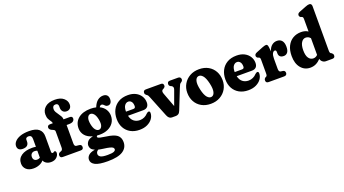

<svg xmlns="http://www.w3.org/2000/svg" viewBox="-69 -1464 4347 2425"><g transform="rotate(-20 2105.0 -251.0)"><path d="M19.5 -102Q19.5 -167.5 72.8 -204.5Q126 -241.5 218.5 -241.5Q245.5 -241.5 269 -237V-342Q269 -393.5 225 -393.5Q208 -393.5 197.2 -385.5Q186.5 -377.5 186.5 -364V-341Q186.5 -269 106.5 -269Q70 -269 53 -285.2Q36 -301.5 36 -330Q36 -361.5 60.5 -389.8Q85 -418 133.5 -435.8Q182 -453.5 254.5 -453.5Q343 -453.5 384.5 -418.5Q426 -383.5 426 -322V-112.5Q426 -104.5 429.8 -98Q433.5 -91.5 443.5 -91.5Q452 -91.5 459.5 -98.5Q466 -103.5 471.5 -103.5Q480 -103.5 485 -95.5Q490 -87.5 490 -76.5Q490 -45 462 -17.5Q434 10 385.5 10Q349.5 10 323.2 -5.5Q297 -21 287.5 -46.5Q265 -19.5 228.5 -4.8Q192 10 150 10Q89 10 54.2 -21.2Q19.5 -52.5 19.5 -102ZM177 -133.5Q177 -107 191.2 -93Q205.5 -79 229.5 -79Q251 -79 269 -90.5V-184.5Q252.5 -191.5 233 -191.5Q207.5 -191.5 192.2 -175.8Q177 -160 177 -133.5Z M727.5 -117Q727.5 -77 752 -74L789.5 -70Q822.5 -66.5 822.5 -35Q822.5 0 786.5 0H544Q508 0 508 -34Q508 -60.5 535 -71.5L546.5 -75Q558 -79 564.2 -88.8Q570.5 -98.5 570.5 -118.5V-332Q570.5 -344.5 565.2 -350.8Q560 -357 544 -364L531.5 -369Q497 -385 497 -411.5Q497 -426 506.2 -434.8Q515.5 -443.5 532.5 -443.5H571.5Q570 -462 557.2 -478.2Q544.5 -494.5 532.5 -517.8Q520.5 -541 520.5 -579.5Q520.5 -637.5 565.2 -676Q610 -714.5 693.5 -714.5Q771.5 -714.5 812.5 -678.8Q853.5 -643 853.5 -595.5Q853.5 -561.5 835.5 -543.5Q817.5 -525.5 789.5 -525.5Q757 -525.5 738.8 -545.2Q720.5 -565 720.5 -598.5V-617Q720.5 -655.5 683.5 -655.5Q662 -655.5 651.5 -642.5Q641 -629.5 641 -607Q641 -586 652.2 -566Q663.5 -546 678.2 -526.2Q693 -506.5 704.2 -486Q715.5 -465.5 715.5 -443.5H798Q834 -443.5 834 -413.5Q834 -391.5 816 -377.2Q798 -363 757 -363H727.5Z M1148 -55.5Q1249.5 -42 1290 -9.8Q1330.5 22.5 1330.5 84.5Q1330.5 161 1265.5 203.2Q1200.5 245.5 1062 245.5Q945 245.5 893.8 219.5Q842.5 193.5 842.5 147Q842.5 112.5 869.5 87.2Q896.5 62 956 52Q921.5 37.5 908.5 18Q895.5 -1.5 895.5 -24Q895.5 -54 917.2 -79.5Q939 -105 991 -115.5Q924.5 -132.5 889.5 -173.8Q854.5 -215 854.5 -271Q854.5 -353.5 915 -403.2Q975.5 -453 1082.5 -453Q1121.5 -453 1155 -444.5L1155.5 -446Q1178.5 -503 1212.2 -529Q1246 -555 1286 -555Q1319 -555 1337.5 -536.8Q1356 -518.5 1356 -484Q1356 -451.5 1341.8 -433Q1327.5 -414.5 1303.5 -414.5Q1284 -414.5 1272.8 -424.2Q1261.5 -434 1252 -443.8Q1242.5 -453.5 1228 -453.5Q1219.5 -453.5 1212.2 -448.2Q1205 -443 1197.5 -430Q1245 -407.5 1269.5 -368.2Q1294 -329 1294 -282.5Q1294 -229 1267 -189.2Q1240 -149.5 1191.8 -127.2Q1143.5 -105 1079.5 -105Q1061.5 -105 1044.5 -106.5Q1036 -99.5 1036 -91.5Q1036 -85 1043 -79.5Q1050 -74 1074 -68.2Q1098 -62.5 1148 -55.5ZM1053 -391.5Q1028 -388 1015.8 -357.5Q1003.5 -327 1014 -271Q1025 -214.5 1047.5 -189Q1070 -163.5 1095.5 -167Q1120.5 -170 1132.8 -200.5Q1145 -231 1134.5 -287Q1123.5 -344 1101 -369.2Q1078.5 -394.5 1053 -391.5ZM966.5 115Q966.5 139 991.5 154.5Q1016.5 170 1088 170Q1149 170 1171.8 159.2Q1194.5 148.5 1194.5 132Q1194.5 119 1184.5 109.2Q1174.5 99.5 1145.5 91.8Q1116.5 84 1060 77Q1024.5 72.5 997 65.5Q980 76.5 973.2 88.5Q966.5 100.5 966.5 115Z M1777 -285Q1777 -247.5 1757.5 -227.5Q1738 -207.5 1702.5 -207.5H1496Q1508 -155.5 1540.8 -129.8Q1573.5 -104 1620.5 -104Q1652.5 -104 1680.5 -117.2Q1708.5 -130.5 1727.5 -152Q1745.5 -168.5 1757.5 -168.5Q1776.5 -168.5 1776 -141.5Q1775 -102 1750.2 -67.5Q1725.5 -33 1681 -11.5Q1636.5 10 1575.5 10Q1506.5 10 1455.2 -18.5Q1404 -47 1375.8 -98.2Q1347.5 -149.5 1347.5 -217.5Q1347.5 -285 1374.5 -338.2Q1401.5 -391.5 1453.8 -422.5Q1506 -453.5 1582 -453.5Q1642 -453.5 1685.8 -430.8Q1729.5 -408 1753.2 -369.8Q1777 -331.5 1777 -285ZM1560 -374.5Q1530 -374.5 1510 -347.5Q1490 -320.5 1490 -265.5V-265H1589Q1617.5 -265 1617.5 -294Q1617.5 -334 1600.8 -354.2Q1584 -374.5 1560 -374.5Z M2063.5 2H2010.5Q1970.5 2 1950 -48.5L1836 -332.5Q1828 -351.5 1824 -358.2Q1820 -365 1812.5 -370.5L1803 -376.5Q1793 -385 1789.5 -391.5Q1786 -398 1786 -409Q1786 -443.5 1822 -443.5H2024.5Q2058 -443.5 2058 -409Q2058 -396.5 2051.8 -389.5Q2045.5 -382.5 2034 -375L2023.5 -370Q1999.5 -356.5 2014 -316L2086 -123.5L2156.5 -317Q2170.5 -354.5 2141.5 -370.5L2130.5 -375Q2118.5 -382.5 2113.8 -389.2Q2109 -396 2109 -409Q2109 -443.5 2145 -443.5H2255.5Q2272 -443.5 2282 -434.2Q2292 -425 2292 -409Q2292 -390 2274 -377L2264.5 -371Q2256.5 -365 2250.2 -354.8Q2244 -344.5 2231 -311.5L2124.5 -44Q2113.5 -17.5 2098 -7.8Q2082.5 2 2063.5 2Z M2538.5 -453.5Q2609.5 -453.5 2662 -423.8Q2714.5 -394 2743.8 -341.5Q2773 -289 2773 -220.5Q2773 -156.5 2743 -104.5Q2713 -52.5 2658.8 -21.8Q2604.5 9 2533 9Q2462.5 9 2409.8 -20.8Q2357 -50.5 2327.8 -103Q2298.5 -155.5 2298.5 -224Q2298.5 -288 2328.8 -340Q2359 -392 2413 -422.8Q2467 -453.5 2538.5 -453.5ZM2572 -71.5Q2602 -78.5 2612.8 -120.2Q2623.5 -162 2606 -238Q2588 -316.5 2559.5 -348.2Q2531 -380 2499.5 -373Q2469.5 -366 2459 -324.2Q2448.5 -282.5 2466 -206.5Q2484 -128 2512.5 -96.2Q2541 -64.5 2572 -71.5Z M3238 -285Q3238 -247.5 3218.5 -227.5Q3199 -207.5 3163.5 -207.5H2957Q2969 -155.5 3001.8 -129.8Q3034.5 -104 3081.5 -104Q3113.5 -104 3141.5 -117.2Q3169.5 -130.5 3188.5 -152Q3206.5 -168.5 3218.5 -168.5Q3237.5 -168.5 3237 -141.5Q3236 -102 3211.2 -67.5Q3186.5 -33 3142 -11.5Q3097.5 10 3036.5 10Q2967.5 10 2916.2 -18.5Q2865 -47 2836.8 -98.2Q2808.5 -149.5 2808.5 -217.5Q2808.5 -285 2835.5 -338.2Q2862.5 -391.5 2914.8 -422.5Q2967 -453.5 3043 -453.5Q3103 -453.5 3146.8 -430.8Q3190.5 -408 3214.2 -369.8Q3238 -331.5 3238 -285ZM3021 -374.5Q2991 -374.5 2971 -347.5Q2951 -320.5 2951 -265.5V-265H3050Q3078.5 -265 3078.5 -294Q3078.5 -334 3061.8 -354.2Q3045 -374.5 3021 -374.5Z M3465.5 -410.5 3471 -355Q3487 -405.5 3517.2 -429.5Q3547.5 -453.5 3585.5 -453.5Q3628 -453.5 3651.5 -425.5Q3675 -397.5 3675 -343Q3675 -291.5 3655.5 -267.5Q3636 -243.5 3605 -243.5Q3572 -243.5 3555.2 -259.2Q3538.5 -275 3538.5 -303V-321.5Q3538.5 -347.5 3518.5 -347.5Q3500 -347.5 3487.5 -323.8Q3475 -300 3475 -253V-117Q3475 -78 3499 -74L3528.5 -70Q3558 -65 3558 -34Q3558 -19 3548.5 -9.5Q3539 0 3521 0H3310.5Q3274.5 0 3274.5 -34Q3274.5 -46.5 3279.5 -54.5Q3284.5 -62.5 3294.5 -70L3304 -74Q3311.5 -78.5 3314.8 -86.8Q3318 -95 3318 -117V-296Q3318 -314 3314 -321.2Q3310 -328.5 3301 -333L3289 -335.5Q3268.5 -347 3268.5 -366.5Q3268.5 -379 3276.2 -388.2Q3284 -397.5 3302 -404.5L3387 -438.5Q3422 -452 3438.5 -452Q3449.5 -452 3456 -443.5Q3462.5 -435 3465.5 -410.5Z M3696 -208.5Q3696 -287 3723.5 -341.8Q3751 -396.5 3799.2 -425Q3847.5 -453.5 3910 -453.5Q3963 -453.5 4003 -427.5V-592.5Q4003 -610.5 3999.2 -617.8Q3995.5 -625 3986.5 -629.5L3974.5 -632Q3954 -643.5 3954 -663Q3954 -675.5 3961.2 -684.5Q3968.5 -693.5 3987.5 -701L4068.5 -733Q4091 -742 4103.8 -745.2Q4116.5 -748.5 4127.5 -748.5Q4143.5 -748.5 4151.8 -738.2Q4160 -728 4160 -712V-117Q4160 -95 4163.8 -86.8Q4167.5 -78.5 4174 -74L4183.5 -70Q4193 -62.5 4198.2 -54.5Q4203.5 -46.5 4203.5 -34Q4203.5 0 4167.5 0H4080.5Q4055.5 0 4036 -16.2Q4016.5 -32.5 4012 -56.5Q3982.5 -24.5 3947.5 -7.2Q3912.5 10 3870.5 10Q3793 10 3744.5 -49Q3696 -108 3696 -208.5ZM3858.5 -226.5Q3858.5 -156 3882.8 -121.8Q3907 -87.5 3945 -87.5Q3978 -87.5 4003 -113V-337.5Q3989.5 -353.5 3974 -360.5Q3958.5 -367.5 3940.5 -367.5Q3905 -367.5 3881.8 -331Q3858.5 -294.5 3858.5 -226.5Z"/></g></svg>

Font: Fraunces 144pt S100
Style: Bold
Weight: 700
Version: Version 1.000; ttfautohint (v1.8.3)